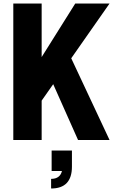

<svg xmlns="http://www.w3.org/2000/svg" viewBox="-20 -800 665 1097"><path d="M272 277V222Q323 222 334 177H275V60H391V152Q391 277 272 277ZM606 0H426L284 -319L218 -225V0H56V-780H218V-474L410 -780H606L387 -467Z"/></svg>

Font: Tanohe Sans
Style: Bold
Weight: 700
Designer: Village Type and Design LLC & Cristiano Sobral
Foundry: Cooper Hewitt Smithsonian Design Museum
Version: Version 1.00;September 29, 2021;FontCreator 13.0.0.2655 64-b